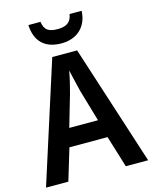

<svg xmlns="http://www.w3.org/2000/svg" viewBox="-134 -1016 877 1104"><g transform="rotate(-15 304.0 -464.5)"><path d="M461 -929H389C382 -878 348 -863 302 -863C250 -863 223 -877 216 -929H144C148 -833 202 -778 301 -778C397 -778 457 -837 461 -929ZM475 0H608L377 -716H229L0 0H133L190 -189H417ZM334 -485 389 -297H218L273 -486C283 -521 296 -576 303 -616C310 -582 327 -516 334 -485Z"/></g></svg>

Font: Noto Sans Lao Looped SemiCondensed SemiBold
Style: Regular
Weight: 600
Width: 4
Designer: Mark Frömberg, Ben Mitchell
Foundry: The Fontpad Ltd
Version: Version 1.002